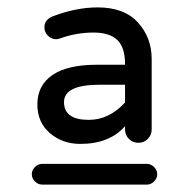

<svg xmlns="http://www.w3.org/2000/svg" viewBox="-20 -728 525 519"><path d="M377 -285Q388 -285 396.5 -276.5Q405 -268 405 -257Q405 -246 396.5 -237.5Q388 -229 377 -229H94Q83 -229 74.5 -237.5Q66 -246 66 -257Q66 -268 74.5 -276.5Q83 -285 94 -285ZM220 -404Q275 -404 318 -451V-499H250Q153 -499 153 -452Q153 -404 220 -404ZM318 -553V-555Q318 -600 297 -620Q276 -640 233 -640Q186 -640 142 -624Q136 -622 132 -622Q119 -622 109.5 -631.5Q100 -641 100 -654Q100 -675 123 -684Q186 -708 244 -708Q316 -708 353 -667Q390 -626 390 -569V-378Q390 -363 379.5 -352.5Q369 -342 354 -342Q339 -342 328.5 -352.5Q318 -363 318 -378V-387Q276 -339 197 -339Q149 -339 115 -368Q81 -397 81 -446Q81 -497 121.5 -525Q162 -553 242 -553Z"/></svg>

Font: VarelaRound
Style: Regular
Weight: 400
Designer: Joe Prince, Avraham Cornfeld
Foundry: Joe Prince, Avraham Cornfeld
Version: Version 2.000;PS 002.000;hotconv 1.0.88;makeotf.lib2.5.64775